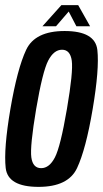

<svg xmlns="http://www.w3.org/2000/svg" viewBox="-21 -725 403 749"><path d="M129.5 4Q9.5 4 1.2 -69.8Q-7 -143.5 19.5 -299.5Q46.5 -457 81 -530.5Q115.5 -604 231 -604Q350.5 -604 358.8 -530Q367 -456 340.5 -299.5Q314 -142.5 279.5 -69.2Q245 4 129.5 4ZM139.5 -69Q171.5 -69 193.2 -111Q215 -153 240 -299.5Q265 -445.5 259 -488.2Q253 -531 221 -531Q189 -531 167 -488.5Q145 -446 120 -299.5Q95.5 -153.5 101.2 -111.2Q107 -69 139.5 -69ZM144.5 -622.5 218.5 -705H284L330.5 -622.5H277L247 -680L197.5 -622.5Z"/></svg>

Font: Anybody Condensed Medium
Style: Italic
Weight: 500
Width: 3
Italic angle: -10°
Designer: Tyler Finck
Foundry: Etcetera Type Company
Version: Version 1.010; ttfautohint (v1.8.3) -l 8 -r 50 -G 200 -x 14 